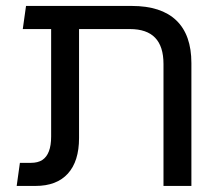

<svg xmlns="http://www.w3.org/2000/svg" viewBox="-20 -613 725 633"><path d="M519 0V-402.1Q519 -460 491.4 -488.6Q463.9 -517.2 408.1 -517.2H148.6V-593.4H414.6Q511.5 -593.4 561.2 -545.8Q611 -498.1 611 -405.1V0ZM35 0 45.6 -76.1H81.6Q105.1 -76.1 119.5 -85.6Q133.9 -95 141.2 -114.2Q148.6 -133.4 148.6 -162.9V-572.8H240.6V-157.9Q240.6 -81.4 203.8 -40.7Q166.9 0 97 0ZM55.1 -517.2 65.8 -593.4H193.4V-517.2Z"/></svg>

Font: Noto Sans Hebrew Light
Style: Regular
Weight: 100
Version: Version 3.000